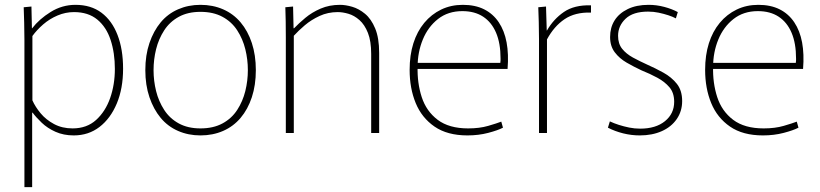

<svg xmlns="http://www.w3.org/2000/svg" viewBox="-20 -550 3390 794"><path d="M81 -385Q81 -424 80 -456.5Q79 -489 78 -520L110 -523L112 -433H113Q142 -471 189.5 -500.5Q237 -530 292 -530Q356 -530 399.5 -497.5Q443 -465 466 -405.5Q489 -346 489 -266Q489 -184 463 -122Q437 -60 391.5 -25Q346 10 285 10Q243 10 209.5 -5Q176 -20 152.5 -42.5Q129 -65 115 -84H113V224H81ZM280 -19Q339 -19 377.5 -54Q416 -89 435.5 -144.5Q455 -200 455 -265Q455 -331 437.5 -384.5Q420 -438 382.5 -469Q345 -500 286 -500Q251 -500 218 -486Q185 -472 158.5 -449Q132 -426 114 -401V-135Q126 -108 148 -81.5Q170 -55 203.5 -37Q237 -19 280 -19Z M809 10Q759 10 716.5 -8.5Q674 -27 644.5 -62.5Q615 -98 598 -148Q581 -198 581 -260Q581 -322 598 -372Q615 -422 644.5 -457.5Q674 -493 716.5 -511.5Q759 -530 809 -530Q860 -530 902.5 -511.5Q945 -493 975 -457.5Q1005 -422 1021.5 -372Q1038 -322 1038 -260Q1038 -198 1021.5 -148Q1005 -98 975 -62.5Q945 -27 902.5 -8.5Q860 10 809 10ZM809 -19Q862 -19 900 -39.5Q938 -60 961 -95.5Q984 -131 994.5 -173.5Q1005 -216 1005 -260Q1005 -304 994.5 -346.5Q984 -389 961 -424.5Q938 -460 900 -480.5Q862 -501 809 -501Q757 -501 719.5 -480.5Q682 -460 659 -424.5Q636 -389 625.5 -346.5Q615 -304 615 -260Q615 -216 625.5 -173.5Q636 -131 659 -95.5Q682 -60 719.5 -39.5Q757 -19 809 -19Z M1162 -395Q1162 -433 1161.5 -462Q1161 -491 1160 -520L1192 -523L1194 -433H1196Q1215 -453 1242.5 -476Q1270 -499 1306 -514.5Q1342 -530 1386 -530Q1409 -530 1436.5 -522Q1464 -514 1489.5 -493Q1515 -472 1531.5 -432.5Q1548 -393 1548 -331V0H1515V-327Q1515 -380 1501.5 -414Q1488 -448 1466.5 -467Q1445 -486 1421 -493Q1397 -500 1377 -500Q1336 -500 1301.5 -484Q1267 -468 1240.5 -445.5Q1214 -423 1195 -402V0H1162Z M1913 10Q1830 10 1777 -26.5Q1724 -63 1699 -124Q1674 -185 1674 -261Q1674 -322 1689.5 -371Q1705 -420 1734.5 -455.5Q1764 -491 1804.5 -510.5Q1845 -530 1894 -530Q1945 -530 1982 -511.5Q2019 -493 2042.5 -458Q2066 -423 2075 -374.5Q2084 -326 2079 -265H1695L1707 -275Q1705 -207 1724 -148.5Q1743 -90 1790 -54.5Q1837 -19 1916 -19Q1963 -19 1999 -29.5Q2035 -40 2053 -47L2060 -22Q2039 -11 1999 -0.5Q1959 10 1913 10ZM1696 -290H2049Q2050 -295 2050 -300.5Q2050 -306 2050 -308Q2050 -371 2031.5 -414.5Q2013 -458 1978 -481Q1943 -504 1892 -504Q1833 -504 1791.5 -471.5Q1750 -439 1728.5 -386.5Q1707 -334 1707 -274Z M2209 0V-388Q2209 -428 2208 -459Q2207 -490 2206 -520L2238 -523L2241 -424H2242Q2269 -471 2312 -500.5Q2355 -530 2424 -528V-498Q2358 -500 2314.5 -470.5Q2271 -441 2242 -387V0Z M2626 10Q2591 10 2557 1.5Q2523 -7 2494 -22L2502 -48Q2519 -40 2539.5 -33.5Q2560 -27 2582 -22.5Q2604 -18 2627 -18Q2692 -18 2730 -49Q2768 -80 2768 -129Q2768 -166 2748.5 -189Q2729 -212 2698.5 -228.5Q2668 -245 2633 -259Q2601 -274 2571.5 -291Q2542 -308 2522.5 -333.5Q2503 -359 2503 -397Q2503 -436 2521.5 -465.5Q2540 -495 2576 -512.5Q2612 -530 2662 -530Q2695 -530 2727 -521.5Q2759 -513 2783 -500L2775 -474Q2762 -481 2743.5 -487Q2725 -493 2704 -497.5Q2683 -502 2660 -502Q2598 -502 2567 -472.5Q2536 -443 2536 -402Q2536 -369 2553 -348Q2570 -327 2597.5 -312Q2625 -297 2656 -283Q2690 -268 2723.5 -249.5Q2757 -231 2779 -203.5Q2801 -176 2801 -132Q2801 -90 2778.5 -57.5Q2756 -25 2716.5 -7.5Q2677 10 2626 10Z M3135 10Q3052 10 2999 -26.5Q2946 -63 2921 -124Q2896 -185 2896 -261Q2896 -322 2911.5 -371Q2927 -420 2956.5 -455.5Q2986 -491 3026.5 -510.5Q3067 -530 3116 -530Q3167 -530 3204 -511.5Q3241 -493 3264.5 -458Q3288 -423 3297 -374.5Q3306 -326 3301 -265H2917L2929 -275Q2927 -207 2946 -148.5Q2965 -90 3012 -54.5Q3059 -19 3138 -19Q3185 -19 3221 -29.5Q3257 -40 3275 -47L3282 -22Q3261 -11 3221 -0.5Q3181 10 3135 10ZM2918 -290H3271Q3272 -295 3272 -300.5Q3272 -306 3272 -308Q3272 -371 3253.5 -414.5Q3235 -458 3200 -481Q3165 -504 3114 -504Q3055 -504 3013.5 -471.5Q2972 -439 2950.5 -386.5Q2929 -334 2929 -274Z"/></svg>

Font: Murecho Thin ExtraLight
Style: Regular
Weight: 250
Version: Version 1.010